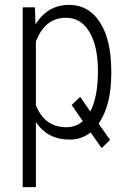

<svg xmlns="http://www.w3.org/2000/svg" viewBox="-20 -558 534 781"><path d="M378.4 -269Q378.4 -369.6 344 -427.7Q309.6 -485.8 248.5 -485.8Q162.6 -485.8 126 -388.7V-129.9Q161.6 -40.5 249.5 -40.5Q289.1 -40.5 316.9 -65.4L271.5 -130.9L306.2 -164.1L347.2 -104.5Q378.4 -163.1 378.4 -269ZM432.6 -258.8Q432.6 -129.4 381.3 -55.2L427.7 11.2L393.6 44.4L348.6 -19.5Q312 9.8 263.2 9.8Q173.3 9.8 126 -61.5V203.1H72.3V-528.3H122.1L124.5 -458.5Q172.9 -538.1 261.7 -538.1Q340.3 -538.1 386 -468Q431.6 -397.9 432.6 -273.4Z"/></svg>

Font: MAUL Condensed Light
Style: Light
Weight: 300
Designer: MAUL
Version: Version 2.137; 2017; ttfautohint (v1.8.3)